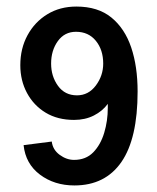

<svg xmlns="http://www.w3.org/2000/svg" viewBox="-20 -558 480 586"><path d="M400 -279Q400 -355 380.5 -413Q361 -471 320 -504.5Q279 -538 213 -538Q163 -538 124.5 -514.5Q86 -491 64 -450.5Q42 -410 42 -359Q42 -312 62.5 -274Q83 -236 119.5 -214Q156 -192 206 -192Q240 -192 266.5 -205.5Q293 -219 309 -241V-229Q309 -189 298 -152.5Q287 -116 264.5 -93Q242 -70 206 -70Q183 -70 162 -85.5Q141 -101 138 -126L52 -115Q58 -58 102 -25Q146 8 207 8Q301 8 350.5 -63.5Q400 -135 400 -279ZM295 -364Q295 -327 272.5 -297Q250 -267 215 -267Q178 -267 157 -296Q136 -325 136 -364Q136 -404 156.5 -432.5Q177 -461 212 -461Q250 -461 272.5 -433.5Q295 -406 295 -364Z"/></svg>

Font: Lisu Bosa SemiBold
Style: Regular
Weight: 600
Designer: David Morse, Annie Olsen, Victor Gaultney, Frank Grießhammer (Latin)
Foundry: SIL International
Version: Version 2.000